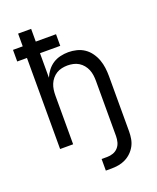

<svg xmlns="http://www.w3.org/2000/svg" viewBox="-170 -835 940 1149"><g transform="rotate(-20 300.0 -260.0)"><path d="M301 215V141H337Q356 141 374.5 134.5Q393 128 406 113.5Q419 99 424 80Q429 61 429 42V-310Q429 -328 426.5 -346.5Q424 -365 417 -382Q410 -399 398 -413.5Q386 -428 370.5 -437.5Q355 -447 336.5 -451Q318 -455 300 -455Q282 -455 263.5 -451Q245 -447 229.5 -437.5Q214 -428 202 -413.5Q190 -399 183 -382Q176 -365 173.5 -346.5Q171 -328 171 -310V0H88V-580H26V-654H88V-735H171V-654H300V-580H171V-424Q181 -448 197 -468.5Q213 -489 234 -502.5Q255 -516 280.5 -522Q306 -528 332 -528Q358 -528 384.5 -521.5Q411 -515 433 -500Q455 -485 471 -462.5Q487 -440 496 -415Q505 -390 508.5 -363.5Q512 -337 512 -310V42Q512 65 508 88.5Q504 112 493 132.5Q482 153 465 169.5Q448 186 427 196.5Q406 207 383 211Q360 215 337 215Z"/></g></svg>

Font: Nova
Style: Regular
Weight: 400
Monospace: yes
Designer: Belleve Invis
Foundry: Belleve Invis
Version: Version 24.1.4; ttfautohint (v1.8.4)